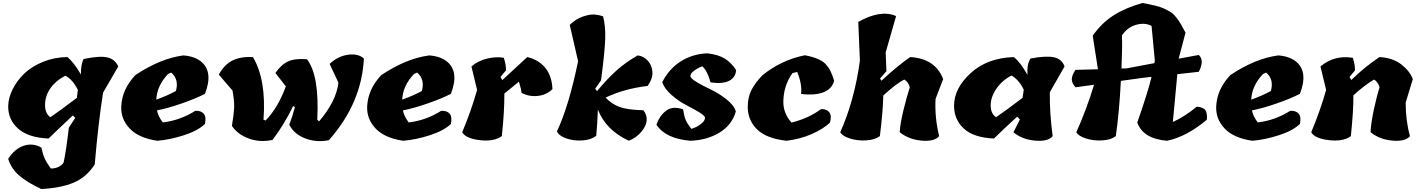

<svg xmlns="http://www.w3.org/2000/svg" viewBox="-20 -945 9550 1289"><path d="M485 -154 469 -170Q336 -45 306 -15Q168 -21 100.5 -82.5Q33 -144 35 -235Q37 -290 65.5 -347Q94 -404 143.5 -451.5Q193 -499 269 -530Q345 -561 433 -562Q478 -523 523 -445Q523 -517 542 -549Q647 -571 699 -560Q751 -549 774 -499L672 -323Q640 -122 616 159Q561 244 476 280.5Q391 317 257 324Q163 280 109.5 234Q56 188 35 122Q78 54 139.5 33.5Q201 13 258 46Q267 89 279.5 117.5Q292 146 321 186Q348 187 372.5 175.5Q397 164 407 146Q424 70 442 -87ZM503 -344 502 -343Q467 -412 419 -437Q355 -404 319.5 -354Q284 -304 282.5 -244Q281 -184 318 -158Q380 -200 496 -288Z M1291 -201Q1329 -203 1347.5 -182Q1366 -161 1356 -113Q1310 -68 1216 -37.5Q1122 -7 1036 0Q912 -18 851 -82Q790 -146 794 -232Q800 -347 889 -441Q1057 -553 1211 -573Q1288 -567 1332 -530Q1413 -461 1356 -315Q1296 -284 1201.5 -251Q1107 -218 1034 -204Q1041 -165 1073 -123Q1190 -137 1291 -201ZM1129 -458 1108 -448Q1034 -370 1029 -276Q1102 -302 1161 -334Q1183 -413 1129 -458Z M2110 -142 2122 -130Q2238 -266 2252 -390L2193 -516Q2248 -568 2316.5 -577.5Q2385 -587 2423 -552Q2408 -252 2188 -4Q2108 13 2031.5 -15Q1955 -43 1922 -108Q1942 -158 1960 -226L1948 -233Q1891 -114 1810 -6Q1725 13 1649 -15.5Q1573 -44 1537 -100Q1550 -178 1552 -221.5Q1554 -265 1541 -337L1449 -444Q1484 -509 1538 -537.5Q1592 -566 1678 -562Q1769 -409 1749 -141L1763 -136Q1845 -219 1899 -365L1829 -455Q1868 -512 1915 -533Q1962 -554 2041 -547Q2125 -438 2110 -142Z M2942 -201Q2980 -203 2998.5 -182Q3017 -161 3007 -113Q2961 -68 2867 -37.5Q2773 -7 2687 0Q2563 -18 2502 -82Q2441 -146 2445 -232Q2451 -347 2540 -441Q2708 -553 2862 -573Q2939 -567 2983 -530Q3064 -461 3007 -315Q2947 -284 2852.5 -251Q2758 -218 2685 -204Q2692 -165 2724 -123Q2841 -137 2942 -201ZM2780 -458 2759 -448Q2685 -370 2680 -276Q2753 -302 2812 -334Q2834 -413 2780 -458Z M3352 -407 3520 -562Q3594 -545 3639.5 -491Q3685 -437 3689 -347Q3649 -307 3589.5 -301Q3530 -295 3481 -322Q3481 -340 3464 -397Q3450 -386 3366 -317Q3367 -198 3349 -31Q3296 7 3201.5 -4Q3107 -15 3083 -57Q3143 -200 3183 -341L3145 -499Q3192 -539 3253.5 -552.5Q3315 -566 3362 -557Q3377 -515 3377 -473L3340 -428Z M3976 -350 3988 -333Q4055 -414 4117 -470Q4179 -526 4261 -573Q4299 -569 4327.5 -539Q4356 -509 4360 -464.5Q4364 -420 4328 -368Q4172 -350 4046 -290Q4085 -247 4139.5 -227Q4194 -207 4299 -205Q4324 -175 4321.5 -137.5Q4319 -100 4286 -60.5Q4253 -21 4202 0Q4048 -71 3994 -209Q3990 -108 3983 -34Q3951 -7 3893 -2.5Q3835 2 3784 -15Q3733 -32 3719 -63Q3799 -232 3861 -534L3805 -778Q3846 -818 3893.5 -834Q3941 -850 3971.5 -847.5Q4002 -845 4029 -835Q4046 -769 4043 -682Q4040 -595 4015 -405Z M4713 -154Q4713 -168 4674 -191.5Q4635 -215 4586 -240Q4537 -265 4489 -307Q4441 -349 4426 -393Q4470 -481 4548 -531.5Q4626 -582 4727 -587Q4802 -579 4846 -551.5Q4890 -524 4922 -475Q4919 -425 4875 -402.5Q4831 -380 4750 -392Q4730 -468 4695 -500Q4663 -488 4639 -469.5Q4615 -451 4615 -435Q4615 -419 4658 -393.5Q4701 -368 4754 -343Q4807 -318 4857.5 -278Q4908 -238 4920 -197Q4895 -107 4811.5 -55.5Q4728 -4 4615 0Q4448 -14 4387 -108Q4409 -170 4453 -202.5Q4497 -235 4566 -211Q4573 -164 4583.5 -139.5Q4594 -115 4621 -80Q4656 -90 4684.5 -111.5Q4713 -133 4713 -154Z M5000 -227Q5000 -293 5025.5 -342Q5051 -391 5099 -440Q5225 -542 5383 -574Q5482 -556 5522 -516Q5543 -493 5555 -469Q5567 -445 5580 -404Q5567 -349 5509.5 -326Q5452 -303 5358 -314Q5366 -380 5332 -462L5300 -454Q5241 -370 5239 -266Q5237 -185 5294 -122Q5409 -151 5493 -213Q5531 -213 5548 -190.5Q5565 -168 5552 -122Q5506 -78 5428.5 -44.5Q5351 -11 5261 0Q5124 -15 5062 -77Q5000 -139 5000 -227Z M6312 -414 6261 -281Q6254 -159 6285 -31Q6253 7 6166 -1Q6079 -9 6020 -58Q6024 -118 6046 -208Q6068 -298 6088 -359Q6078 -396 6051 -411Q5997 -384 5910 -304Q5908 -198 5887 -31Q5854 -6 5795.5 -2.5Q5737 1 5686.5 -15Q5636 -31 5621 -57Q5717 -272 5753 -538L5742 -798Q5894 -883 5996 -837L5926 -593L5931 -467L5888 -418L5898 -403Q6007 -505 6091 -562Q6259 -552 6312 -414Z M6385 -235Q6385 -352 6496.5 -454Q6608 -556 6786 -562Q6832 -526 6878 -442Q6873 -512 6898 -552Q7002 -572 7055.5 -560.5Q7109 -549 7127 -499L7028 -326Q7026 -189 7047 -31Q7016 7 6928.5 -1Q6841 -9 6784 -57L6827 -143L6809 -162Q6714 -75 6653 -15Q6516 -21 6450.5 -82Q6385 -143 6385 -235ZM6667 -158Q6729 -200 6845 -288L6853 -343Q6821 -409 6771 -438Q6707 -405 6669 -349Q6631 -293 6631 -237.5Q6631 -182 6667 -158Z M8028 -463 7884 -447Q7881 -409 7874 -340Q7861 -209 7854 -126Q7935 -163 8015 -229Q8057 -225 8071.5 -206.5Q8086 -188 8082 -141Q7946 -27 7815 0Q7655 -13 7615 -122Q7686 -325 7711 -429L7657 -423L7505 -402Q7494 -189 7471 -31Q7439 -6 7380.5 -2.5Q7322 1 7271.5 -15Q7221 -31 7206 -57Q7274 -209 7325 -376L7201 -359Q7176 -386 7175.5 -412Q7175 -438 7200 -476L7351 -480L7316 -705Q7375 -790 7455.5 -841.5Q7536 -893 7650 -925Q7755 -906 7791.5 -889Q7828 -872 7844 -861Q7860 -850 7878.5 -826Q7897 -802 7907.5 -783.5Q7918 -765 7939 -726L7893 -551L8028 -576Q8068 -539 8028 -463ZM7543 -486 7730 -521 7733 -538 7711 -771Q7666 -795 7607.5 -778.5Q7549 -762 7512 -707Q7516 -643 7509 -485Z M8642 -201Q8680 -203 8698.5 -182Q8717 -161 8707 -113Q8661 -68 8567 -37.5Q8473 -7 8387 0Q8263 -18 8202 -82Q8141 -146 8145 -232Q8151 -347 8240 -441Q8408 -553 8562 -573Q8639 -567 8683 -530Q8764 -461 8707 -315Q8647 -284 8552.5 -251Q8458 -218 8385 -204Q8392 -165 8424 -123Q8541 -137 8642 -201ZM8480 -458 8459 -448Q8385 -370 8380 -276Q8453 -302 8512 -334Q8534 -413 8480 -458Z M9465 -414 9417 -256Q9417 -133 9446 -31Q9414 7 9327 -1Q9240 -9 9181 -58Q9185 -125 9204.5 -214.5Q9224 -304 9242 -359Q9231 -395 9205 -411Q9147 -378 9066 -305Q9067 -203 9049 -31Q8997 7 8902 -4Q8807 -15 8783 -57Q8843 -200 8883 -341L8845 -499Q8938 -577 9062 -557Q9077 -512 9077 -473L9040 -428L9052 -408Q9140 -494 9241 -562Q9330 -557 9387 -513Q9444 -469 9465 -414Z"/></svg>

Font: Tillana ExtraBold
Style: Regular
Weight: 800
Designer: Lipi Raval (Devanagari, Latin), Jonny Pinhorn (Latin)
Foundry: Indian Type Foundry
Version: Version 2.003;PS 1.0;hotconv 1.0.79;makeotf.lib2.5.61930; tt